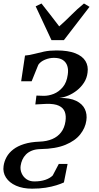

<svg xmlns="http://www.w3.org/2000/svg" viewBox="-51 -848 582 1125"><path d="M137 257.5Q82.5 257.5 43 240Q3.5 222.5 -16 192.2Q-35.5 162 -30 124.5Q-26 96.5 -12.2 71.8Q1.5 47 26.8 27.5Q52 8 90 -4Q128 -16 180 -18Q223 -19.5 255.2 -33.2Q287.5 -47 307.2 -73Q327 -99 332.5 -136.5Q337.5 -169 328.8 -192.5Q320 -216 294.5 -228.2Q269 -240.5 222.5 -239.5L156 -236L162.5 -288L204 -286.5Q233.5 -286 263.8 -298Q294 -310 317 -337.5Q340 -365 346 -410.5Q350.5 -439 343.5 -461.2Q336.5 -483.5 317.5 -496.2Q298.5 -509 265 -509Q238.5 -509 212.5 -498.2Q186.5 -487.5 173.5 -468.5L134.5 -372H73L95.5 -522.5Q121.5 -524.5 148.5 -531.8Q175.5 -539 207.5 -545.8Q239.5 -552.5 280.5 -552.5Q348 -552.5 390 -536Q432 -519.5 449.8 -490.2Q467.5 -461 462 -422.5Q458 -389.5 441 -363.5Q424 -337.5 400 -318.5Q376 -299.5 349.2 -288.2Q322.5 -277 297 -274Q358.5 -275 395 -257.2Q431.5 -239.5 446 -209.2Q460.5 -179 455 -142Q449 -98.5 419.2 -60.8Q389.5 -23 332.5 0.5Q275.5 24 187.5 25.5Q157.5 26 136.2 34.5Q115 43 101.2 57Q87.5 71 80 88Q72.5 105 70 122.5Q66.5 146 75.8 167.2Q85 188.5 104 201.8Q123 215 150 215Q187.5 215 215 205.5Q242.5 196 258 180L293.5 112.5H345L323.5 221Q306.5 229 279.5 237.5Q252.5 246 216.8 251.8Q181 257.5 137 257.5ZM158 -811 192 -827.5Q216.5 -796.5 243 -762.5Q269.5 -728.5 296 -693.5Q333.5 -726.5 366.8 -760.2Q400 -794 441 -827.5L473.5 -808L323.5 -613H250.5Z"/></svg>

Font: Merriweather 60pt Medium
Style: Italic
Weight: 500
Italic angle: -7.8°
Version: Version 2.101